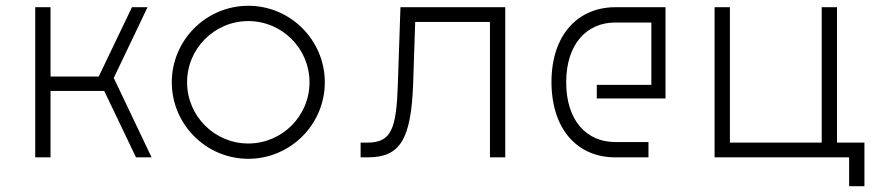

<svg xmlns="http://www.w3.org/2000/svg" viewBox="-20 -545 3070 665"><path d="M437 -520 322 -280H155V-520H102V0H155V-230H341L451 0H505L374 -275L491 -520Z M840 -48C723 -48 628 -143 628 -260C628 -377 723 -472 840 -472C957 -472 1052 -377 1052 -260C1052 -143 957 -48 840 -48ZM575 -260C575 -114 694 5 840 5C986 5 1105 -114 1105 -260C1105 -406 986 -525 840 -525C694 -525 575 -406 575 -260Z M1730 0V-520H1367L1358 -254C1353 -97 1335 -51 1252 -51H1229V0H1254C1366 0 1404 -62 1411 -256L1418 -469H1677V0Z M1890 -260C1891 -93 1983 0 2111 0H2226V-53H2111C2012 -53 1941 -127 1941 -260C1941 -391 2011 -467 2111 -467H2236V-251H2047V-204H2285V-520H2111C1984 -520 1890 -427 1890 -260Z M2974 -51H2879V-520H2826V-51H2508V-520H2455V0H2921V100H2974Z"/></svg>

Font: Grotesk 01 Extrafine
Style: Bold
Weight: 400
Designer: Frank Adebiaye, contributions by Jérémy Landes, Ariel Martín Pérez
Foundry: Velvetyne Type Foundry
Version: Version 3.000;Glyphs 3.1.2 (3150)